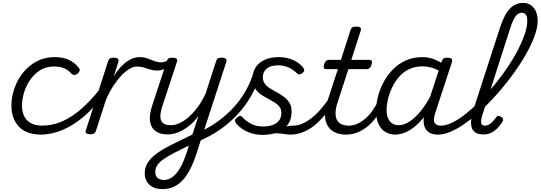

<svg xmlns="http://www.w3.org/2000/svg" viewBox="-20 -914 3739 1328"><path d="M266 17Q162 17 110.5 -38.5Q59 -94 59 -184Q59 -243 79.5 -302.5Q100 -362 139 -411Q178 -460 233.5 -489.5Q289 -519 359 -519Q417 -519 457.5 -499.5Q498 -480 523 -447Q534 -434 530.5 -424Q527 -414 517 -405Q505 -396 494 -395.5Q483 -395 473 -406Q454 -428 426 -441Q398 -454 352 -454Q299 -454 258.5 -429Q218 -404 189.5 -363Q161 -322 146.5 -274.5Q132 -227 132 -181Q132 -144 146 -113Q160 -82 191.5 -63.5Q223 -45 274 -45Q287 -45 291.5 -36Q296 -27 294.5 -14.5Q293 -2 285.5 7.5Q278 17 266 17Z M261 17Q248 17 242 7.5Q236 -2 237 -14.5Q238 -27 246.5 -36Q255 -45 270 -45Q342 -45 409 -74Q476 -103 541 -159.5Q606 -216 671 -298Q677 -305 687 -300.5Q697 -296 703.5 -286.5Q710 -277 703 -268Q635 -172 561 -109Q487 -46 411 -14.5Q335 17 261 17Z M603 15Q589 15 578.5 9Q568 3 574 -13L727 -489Q733 -505 741 -510Q749 -515 765 -515Q789 -515 796 -507Q803 -499 798 -483L767 -387Q789 -422 812 -447.5Q835 -473 858 -488.5Q881 -504 902 -511.5Q923 -519 942 -519Q957 -519 963 -509Q969 -499 966 -486.5Q963 -474 953 -464Q943 -454 926 -454Q904 -454 877 -438.5Q850 -423 821.5 -393.5Q793 -364 765 -321.5Q737 -279 713 -224L643 -7Q639 4 630.5 9.5Q622 15 603 15Z M1066 -426Q1040 -426 1017 -433.5Q994 -441 973 -447.5Q952 -454 927 -454Q912 -454 907 -464Q902 -474 904.5 -486.5Q907 -499 917 -509Q927 -519 943 -519Q974 -519 998.5 -510.5Q1023 -502 1046 -492.5Q1069 -483 1092 -483Q1107 -483 1119 -486.5Q1131 -490 1142 -498Q1152 -504 1159 -498Q1166 -492 1167 -481.5Q1168 -471 1159 -464Q1132 -440 1108 -433Q1084 -426 1066 -426Z M1103 394Q1046 394 1013.5 363.5Q981 333 981 285Q981 249 997.5 219Q1014 189 1044 163.5Q1074 138 1115.5 114.5Q1157 91 1207 67Q1225 58 1242.5 50Q1260 42 1277 33Q1294 24 1311 16L1353 -113Q1328 -78 1300.5 -54Q1273 -30 1245.5 -14.5Q1218 1 1191.5 8.5Q1165 16 1140 16Q1089 16 1057 -6.5Q1025 -29 1018 -73Q1011 -117 1031 -179L1133 -489Q1138 -505 1146 -510Q1154 -515 1170 -515Q1194 -515 1201.5 -507.5Q1209 -500 1203 -484L1100 -171Q1088 -131 1089.5 -103.5Q1091 -76 1108.5 -62Q1126 -48 1162 -48Q1190 -48 1220.5 -61.5Q1251 -75 1283 -102.5Q1315 -130 1345.5 -170.5Q1376 -211 1402 -266L1474 -489Q1479 -505 1487 -510Q1495 -515 1511 -515Q1536 -515 1543 -506.5Q1550 -498 1544 -482L1342 139Q1321 206 1296.5 254Q1272 302 1243 333Q1214 364 1179.5 379Q1145 394 1103 394ZM1113 331Q1145 331 1173.5 310Q1202 289 1227 245.5Q1252 202 1273 136L1287 93Q1276 98 1264.5 103.5Q1253 109 1242 114.5Q1231 120 1220 126Q1182 144 1151 162Q1120 180 1098 197Q1076 214 1065 233.5Q1054 253 1054 276Q1054 292 1060.5 304.5Q1067 317 1081 324Q1095 331 1113 331Z M1351 64Q1345 67 1339.5 59.5Q1334 52 1332.5 40Q1331 28 1332 18.5Q1333 9 1340 6Q1399 -17 1450 -49.5Q1501 -82 1545.5 -121.5Q1590 -161 1626 -206.5Q1662 -252 1689 -303.5Q1716 -355 1733 -411Q1737 -424 1750 -427Q1763 -430 1773.5 -423Q1784 -416 1780 -400Q1758 -323 1718.5 -253Q1679 -183 1623.5 -123Q1568 -63 1499.5 -16Q1431 31 1351 64Z M1868 -13Q1900 -24 1926.5 -31.5Q1953 -39 1973.5 -42Q1994 -45 2009 -45Q2018 -45 2020.5 -35.5Q2023 -26 2020 -14Q2017 -2 2009 7.5Q2001 17 1989 17Q1968 17 1947 13Q1926 9 1900 8Q1874 7 1839 13ZM1797 19Q1754 19 1717 7Q1680 -5 1653 -24Q1626 -43 1611 -64Q1605 -73 1605.5 -81.5Q1606 -90 1618 -100Q1630 -111 1639 -112Q1648 -113 1657 -103Q1679 -78 1715.5 -58.5Q1752 -39 1799 -39Q1838 -39 1866.5 -49.5Q1895 -60 1910.5 -81Q1926 -102 1926 -133Q1926 -160 1911.5 -177.5Q1897 -195 1874.5 -208.5Q1852 -222 1826 -235.5Q1800 -249 1777.5 -266Q1755 -283 1741 -308.5Q1727 -334 1727 -372Q1727 -413 1747 -446Q1767 -479 1808 -499Q1849 -519 1907 -519Q1950 -519 1984.5 -507.5Q2019 -496 2042.5 -479Q2066 -462 2077 -446Q2085 -435 2084.5 -427Q2084 -419 2072 -409Q2062 -401 2053 -399.5Q2044 -398 2035 -406Q2011 -430 1978.5 -446Q1946 -462 1903 -462Q1851 -462 1824.5 -439.5Q1798 -417 1798 -379Q1798 -353 1812.5 -334Q1827 -315 1849.5 -301.5Q1872 -288 1897.5 -274Q1923 -260 1945.5 -243Q1968 -226 1982.5 -202.5Q1997 -179 1997 -142Q1997 -87 1970 -51Q1943 -15 1897.5 2Q1852 19 1797 19Z M1988 17Q1976 17 1970 7.5Q1964 -2 1966.5 -14Q1969 -26 1979 -35.5Q1989 -45 2007 -45Q2038 -45 2069.5 -58Q2101 -71 2134.5 -97Q2168 -123 2202 -162.5Q2236 -202 2271 -256Q2280 -269 2290 -268Q2300 -267 2306 -257.5Q2312 -248 2306 -237Q2269 -171 2230 -123Q2191 -75 2151.5 -44Q2112 -13 2071 2Q2030 17 1988 17Z M2374 17Q2327 17 2294.5 0.5Q2262 -16 2245 -46.5Q2228 -77 2227.5 -120Q2227 -163 2245 -216L2317 -436H2234Q2224 -436 2220.5 -444Q2217 -452 2221 -468Q2226 -484 2234.5 -492Q2243 -500 2252 -500H2338L2404 -704Q2409 -720 2417 -725Q2425 -730 2442 -730Q2466 -730 2473 -722.5Q2480 -715 2474 -699L2410 -500H2536Q2547 -500 2551 -492.5Q2555 -485 2550 -468Q2546 -452 2537.5 -444Q2529 -436 2519 -436H2390L2317 -212Q2302 -169 2301 -137Q2300 -105 2310.5 -84.5Q2321 -64 2342 -54.5Q2363 -45 2393 -45Q2405 -45 2409.5 -35.5Q2414 -26 2412.5 -14Q2411 -2 2401 7.5Q2391 17 2374 17Z M2375 17Q2363 17 2357 7.5Q2351 -2 2353.5 -14Q2356 -26 2366 -35.5Q2376 -45 2394 -45Q2422 -45 2450.5 -57.5Q2479 -70 2506.5 -93.5Q2534 -117 2556.5 -149Q2579 -181 2597 -219Q2601 -232 2612 -231.5Q2623 -231 2631 -222.5Q2639 -214 2635 -202Q2617 -154 2589 -113.5Q2561 -73 2527.5 -44Q2494 -15 2455 1Q2416 17 2375 17Z M2716 17Q2674 17 2643.5 -2.5Q2613 -22 2597 -59Q2581 -96 2581 -146Q2581 -190 2593 -241Q2605 -292 2630.5 -341Q2656 -390 2694.5 -430.5Q2733 -471 2785 -495Q2837 -519 2903 -519Q2944 -519 2984 -503.5Q3024 -488 3056 -464L3044 -408Q3001 -436 2967.5 -445.5Q2934 -455 2902 -455Q2850 -455 2809.5 -435.5Q2769 -416 2740 -382.5Q2711 -349 2692 -308.5Q2673 -268 2663.5 -228Q2654 -188 2654 -154Q2654 -120 2663.5 -97Q2673 -74 2691.5 -61Q2710 -48 2738 -48Q2773 -48 2811.5 -72.5Q2850 -97 2889.5 -145Q2929 -193 2965 -263L2983 -222Q2939 -129 2890 -77Q2841 -25 2796 -4Q2751 17 2716 17ZM3010 17Q2976 17 2954 5.5Q2932 -6 2921 -27.5Q2910 -49 2910 -78Q2910 -107 2921 -141L3035 -489Q3041 -505 3049 -510Q3057 -515 3073 -515Q3097 -515 3104 -506.5Q3111 -498 3105 -482L2991 -134Q2975 -85 2986 -65Q2997 -45 3029 -45Q3041 -45 3045.5 -35.5Q3050 -26 3048.5 -14Q3047 -2 3037.5 7.5Q3028 17 3010 17Z M3011 17Q2995 17 2990 7.5Q2985 -2 2989.5 -14Q2994 -26 3004 -35.5Q3014 -45 3030 -45Q3065 -45 3109 -66.5Q3153 -88 3201.5 -126.5Q3250 -165 3300.5 -216Q3351 -267 3398.5 -325Q3446 -383 3487.5 -444Q3529 -505 3560 -564.5Q3591 -624 3609 -676.5Q3627 -729 3627 -771Q3627 -787 3637.5 -795Q3648 -803 3662.5 -803Q3677 -803 3688 -795Q3699 -787 3699 -771Q3699 -732 3683 -682Q3667 -632 3638.5 -576.5Q3610 -521 3571 -462Q3532 -403 3486.5 -345.5Q3441 -288 3391.5 -234Q3342 -180 3290.5 -134.5Q3239 -89 3189.5 -55Q3140 -21 3094.5 -2Q3049 17 3011 17Z M3325 16Q3289 16 3269 3Q3249 -10 3242.5 -32.5Q3236 -55 3239 -85Q3242 -115 3252 -148L3439 -725Q3468 -814 3506.5 -854Q3545 -894 3599 -894Q3629 -894 3651.5 -878.5Q3674 -863 3686.5 -835.5Q3699 -808 3699 -772Q3699 -756 3688 -748.5Q3677 -741 3662.5 -741Q3648 -741 3637.5 -748.5Q3627 -756 3627 -772Q3627 -789 3623 -801Q3619 -813 3610.5 -819.5Q3602 -826 3588 -826Q3573 -826 3559.5 -815.5Q3546 -805 3533 -780Q3520 -755 3507 -713L3315 -114Q3309 -95 3307.5 -79Q3306 -63 3312.5 -54Q3319 -45 3333 -45Q3349 -45 3363 -53Q3377 -61 3389 -74.5Q3401 -88 3410 -100Q3414 -109 3423 -112Q3432 -115 3445 -106Q3459 -98 3459.5 -89.5Q3460 -81 3455 -71Q3444 -53 3425.5 -32.5Q3407 -12 3382 2Q3357 16 3325 16Z"/></svg>

Font: Playwrite DK Loopet Light
Style: Regular
Weight: 300
Version: Version 1.003